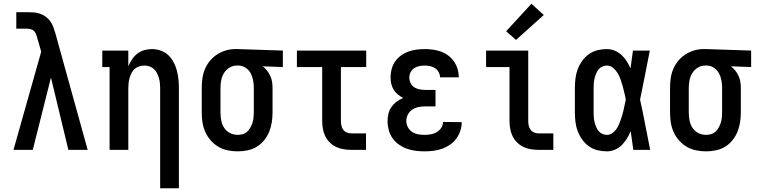

<svg xmlns="http://www.w3.org/2000/svg" viewBox="-20 -800 4040 1025"><path d="M52 0 200 -524 179 -597Q179 -597 179 -597Q179 -597 179 -597V-598Q176 -608 172.5 -617.5Q169 -627 161.5 -634.5Q154 -642 143.5 -644.5Q133 -647 123 -647H67V-735H123Q141 -735 158.5 -734Q176 -733 193 -727Q210 -721 224.5 -710.5Q239 -700 249 -685.5Q259 -671 265 -654.5Q271 -638 276 -621L448 0H345L252 -386L155 0Z M835 205V-330Q835 -344 833.5 -357.5Q832 -371 828 -384.5Q824 -398 817.5 -410.5Q811 -423 801 -432Q791 -441 777.5 -445.5Q764 -450 750 -450Q736 -450 722.5 -445.5Q709 -441 699 -432Q689 -423 682.5 -410.5Q676 -398 672 -384.5Q668 -371 666.5 -357.5Q665 -344 665 -330V0H565V-442H526V-530H665V-446Q673 -465 685 -483Q697 -501 713 -513.5Q729 -526 749.5 -532Q770 -538 791 -538Q815 -538 838 -530Q861 -522 878 -506Q895 -490 906.5 -468.5Q918 -447 924 -424Q930 -401 932.5 -377.5Q935 -354 935 -330V205Z M1249 8Q1222 8 1195.5 2.5Q1169 -3 1146 -16.5Q1123 -30 1105 -50.5Q1087 -71 1076 -95.5Q1065 -120 1061 -146.5Q1057 -173 1057 -200V-330Q1057 -356 1060.5 -381.5Q1064 -407 1074 -431Q1084 -455 1100.5 -475Q1117 -495 1138.5 -509Q1160 -523 1185 -530.5Q1210 -538 1236 -538Q1240 -538 1243.5 -538Q1247 -538 1250 -538L1490 -530V-442L1382 -446Q1395 -436 1405.5 -423Q1416 -410 1423 -394.5Q1430 -379 1432.5 -363Q1435 -347 1435 -330V-200Q1435 -174 1431 -147.5Q1427 -121 1417 -96.5Q1407 -72 1390 -51Q1373 -30 1350.5 -16.5Q1328 -3 1302 2.5Q1276 8 1249 8ZM1249 -80Q1263 -80 1276.5 -84Q1290 -88 1300 -97.5Q1310 -107 1317 -119.5Q1324 -132 1328 -145Q1332 -158 1333.5 -172Q1335 -186 1335 -200V-330Q1335 -350 1331.5 -370Q1328 -390 1319 -407.5Q1310 -425 1293 -437Q1276 -449 1256 -450H1250Q1248 -450 1246.5 -450Q1245 -450 1243 -450Q1223 -450 1204.5 -438.5Q1186 -427 1175.5 -409.5Q1165 -392 1161 -371.5Q1157 -351 1157 -330V-200Q1157 -179 1161 -157.5Q1165 -136 1176.5 -118Q1188 -100 1207.5 -90Q1227 -80 1249 -80Z M1854 0Q1834 0 1813 -3.5Q1792 -7 1773.5 -16Q1755 -25 1740 -40Q1725 -55 1716 -74Q1707 -93 1703.5 -113.5Q1700 -134 1700 -155V-442H1565V-530H1935V-442H1800V-155Q1800 -142 1802.5 -130Q1805 -118 1812 -108Q1819 -98 1830.5 -93Q1842 -88 1854 -88H1934V0Z M2248 8Q2223 8 2199 5Q2175 2 2152.5 -6Q2130 -14 2110 -28Q2090 -42 2076 -61.5Q2062 -81 2055.5 -105Q2049 -129 2049 -153Q2049 -173 2053.5 -192.5Q2058 -212 2069.5 -228.5Q2081 -245 2097 -257Q2113 -269 2132 -277Q2117 -285 2103.5 -296Q2090 -307 2081 -322Q2072 -337 2068.5 -354Q2065 -371 2065 -388Q2065 -410 2071 -432Q2077 -454 2089.5 -472Q2102 -490 2120.5 -503.5Q2139 -517 2160 -524.5Q2181 -532 2203 -535Q2225 -538 2247 -538Q2269 -538 2291 -535Q2313 -532 2334 -524.5Q2355 -517 2373 -503.5Q2391 -490 2403.5 -472Q2416 -454 2422.5 -432.5Q2429 -411 2429 -389Q2429 -389 2429 -388.5Q2429 -388 2429 -387H2329Q2329 -387 2329 -387.5Q2329 -388 2329 -388Q2329 -402 2321.5 -415.5Q2314 -429 2302 -436.5Q2290 -444 2276 -447Q2262 -450 2247 -450Q2233 -450 2218 -447Q2203 -444 2191 -436Q2179 -428 2172 -414.5Q2165 -401 2165 -386Q2165 -371 2172 -356.5Q2179 -342 2191.5 -334Q2204 -326 2219.5 -323Q2235 -320 2250 -320H2305V-232H2250Q2232 -232 2214 -228.5Q2196 -225 2181 -215Q2166 -205 2157.5 -188.5Q2149 -172 2149 -154Q2149 -137 2157.5 -121Q2166 -105 2180.5 -95.5Q2195 -86 2212.5 -83Q2230 -80 2248 -80Q2264 -80 2280.5 -83Q2297 -86 2311.5 -94.5Q2326 -103 2335.5 -117.5Q2345 -132 2345 -149L2445 -148Q2445 -125 2437.5 -102Q2430 -79 2416 -60Q2402 -41 2382.5 -27.5Q2363 -14 2340.5 -6Q2318 2 2294.5 5Q2271 8 2248 8Z M2854 0Q2834 0 2813 -3.5Q2792 -7 2773.5 -16Q2755 -25 2740 -40Q2725 -55 2716 -74Q2707 -93 2703.5 -113.5Q2700 -134 2700 -155V-442H2575V-530H2800V-155Q2800 -142 2802.5 -130Q2805 -118 2812 -108Q2819 -98 2830.5 -93Q2842 -88 2854 -88H2934V0ZM2735 -587 2682 -633 2817 -780 2883 -720Z M3220 8Q3195 8 3170 2Q3145 -4 3124 -19Q3103 -34 3088 -55Q3073 -76 3064 -100Q3055 -124 3052 -149.5Q3049 -175 3049 -200V-330Q3049 -355 3052 -380.5Q3055 -406 3064 -430Q3073 -454 3088 -475Q3103 -496 3124 -511Q3145 -526 3170 -532Q3195 -538 3220 -538Q3242 -538 3262 -529.5Q3282 -521 3298 -506.5Q3314 -492 3325.5 -473.5Q3337 -455 3346 -435Q3349 -459 3352.5 -482.5Q3356 -506 3359 -530H3449Q3436 -465 3423.5 -399.5Q3411 -334 3397 -268Q3412 -202 3424.5 -134.5Q3437 -67 3451 0H3361Q3358 -25 3354 -50Q3350 -75 3347 -100Q3338 -79 3326.5 -60Q3315 -41 3299.5 -25.5Q3284 -10 3263 -1Q3242 8 3220 8ZM3220 -80Q3235 -80 3247 -88Q3259 -96 3268 -107.5Q3277 -119 3282.5 -132Q3288 -145 3293 -158.5Q3298 -172 3302 -185.5Q3306 -199 3309 -213Q3312 -227 3315 -241Q3318 -255 3321 -269Q3317 -287 3313 -305Q3309 -323 3304 -341Q3299 -359 3293 -376Q3287 -393 3277.5 -409Q3268 -425 3253.5 -437.5Q3239 -450 3220 -450Q3207 -450 3195 -444.5Q3183 -439 3175 -429Q3167 -419 3162 -406.5Q3157 -394 3154 -381.5Q3151 -369 3150 -356Q3149 -343 3149 -330V-200Q3149 -187 3150 -174Q3151 -161 3154 -148.5Q3157 -136 3162 -123.5Q3167 -111 3175 -101Q3183 -91 3195 -85.5Q3207 -80 3220 -80Z M3749 8Q3722 8 3695.5 2.5Q3669 -3 3646 -16.5Q3623 -30 3605 -50.5Q3587 -71 3576 -95.5Q3565 -120 3561 -146.5Q3557 -173 3557 -200V-330Q3557 -356 3560.5 -381.5Q3564 -407 3574 -431Q3584 -455 3600.5 -475Q3617 -495 3638.5 -509Q3660 -523 3685 -530.5Q3710 -538 3736 -538Q3740 -538 3743.5 -538Q3747 -538 3750 -538L3990 -530V-442L3882 -446Q3895 -436 3905.5 -423Q3916 -410 3923 -394.5Q3930 -379 3932.5 -363Q3935 -347 3935 -330V-200Q3935 -174 3931 -147.5Q3927 -121 3917 -96.5Q3907 -72 3890 -51Q3873 -30 3850.5 -16.5Q3828 -3 3802 2.5Q3776 8 3749 8ZM3749 -80Q3763 -80 3776.5 -84Q3790 -88 3800 -97.5Q3810 -107 3817 -119.5Q3824 -132 3828 -145Q3832 -158 3833.5 -172Q3835 -186 3835 -200V-330Q3835 -350 3831.5 -370Q3828 -390 3819 -407.5Q3810 -425 3793 -437Q3776 -449 3756 -450H3750Q3748 -450 3746.5 -450Q3745 -450 3743 -450Q3723 -450 3704.5 -438.5Q3686 -427 3675.5 -409.5Q3665 -392 3661 -371.5Q3657 -351 3657 -330V-200Q3657 -179 3661 -157.5Q3665 -136 3676.5 -118Q3688 -100 3707.5 -90Q3727 -80 3749 -80Z"/></svg>

Font: Iosevka Slab Semibold
Style: Regular
Weight: 600
Monospace: yes
Designer: Belleve Invis
Foundry: Belleve Invis
Version: Version 11.1.1; ttfautohint (v1.8.3)